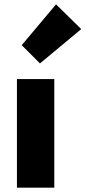

<svg xmlns="http://www.w3.org/2000/svg" viewBox="-20 -864 394 884"><path d="M58 0V-500H230V0ZM164 -572 80 -656 238 -844 354 -730Z"/></svg>

Font: Assistant ExtraBold
Style: Regular
Weight: 800
Designer: Hebrew By Ben Nathan, Latin by Paul Hunt
Version: Version 3.000